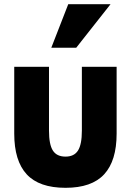

<svg xmlns="http://www.w3.org/2000/svg" viewBox="-20 -863 625 917"><path d="M293 34Q167 34 107.5 -30.5Q48 -95 48 -225V-544H214V-239Q214 -173 232.5 -144Q251 -115 293 -115Q334 -115 352.5 -144Q371 -173 371 -239V-544H537V-225Q537 -95 477.5 -30.5Q418 34 293 34ZM344 -635H225L306 -843H508Z"/></svg>

Font: Repo
Style: ExtraBold
Weight: 800
Designer: Stefan Peev
Foundry: Context Ltd
Version: Version 001.000